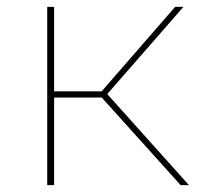

<svg xmlns="http://www.w3.org/2000/svg" viewBox="-20 -537 588 557"><path d="M504 0 267 -263 285 -271 528 0ZM117 0V-517H137V0ZM130 -254V-272H287V-254ZM285 -257 267 -263 488 -517H512Z"/></svg>

Font: Montserrat Thin
Style: Regular
Weight: 100
Designer: Julieta Ulanovsky
Foundry: Julieta Ulanovsky
Version: Version 9.000